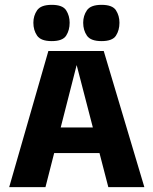

<svg xmlns="http://www.w3.org/2000/svg" viewBox="-20 -774 631 794"><path d="M18 0 180 -563H409L577 0H428L297 -505L168 0ZM153 -141 148 -247H443L439 -141ZM194 -604Q149 -604 133.5 -626.5Q118 -649 118 -680Q118 -709 133.5 -731.5Q149 -754 194 -754Q239 -754 253.5 -731.5Q268 -709 268 -680Q268 -649 253.5 -626.5Q239 -604 194 -604ZM400 -604Q355 -604 339.5 -626.5Q324 -649 324 -680Q324 -709 339.5 -731.5Q355 -754 400 -754Q445 -754 459.5 -731.5Q474 -709 474 -680Q474 -649 459.5 -626.5Q445 -604 400 -604Z"/></svg>

Font: Darker Grotesque Light Black
Style: Regular
Weight: 900
Version: Version 1.000;gftools[0.9.28]